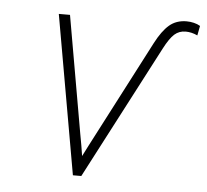

<svg xmlns="http://www.w3.org/2000/svg" viewBox="-43 -569 664 615"><g transform="rotate(5 288.5 -261.5)"><path d="M213 0 123 -511H159L225 -134Q228 -117.5 231.5 -98.2Q235 -79 237 -64Q246 -82 255.2 -99.8Q264.5 -117.5 273 -134L434 -444Q455 -484.5 477.5 -503.8Q500 -523 533 -523Q545 -523 556.5 -520.2Q568 -517.5 577 -512L571 -481Q561.5 -485.5 551.8 -487.8Q542 -490 533 -490Q512 -490 497 -476.8Q482 -463.5 464 -429L240 0Z"/></g></svg>

Font: Overpass Thin
Style: Italic
Weight: 250
Italic angle: -10°
Designer: Delve Withrington, Dave Bailey, Thomas Jockin
Foundry: Delve Fonts LLC
Version: Version 4.000